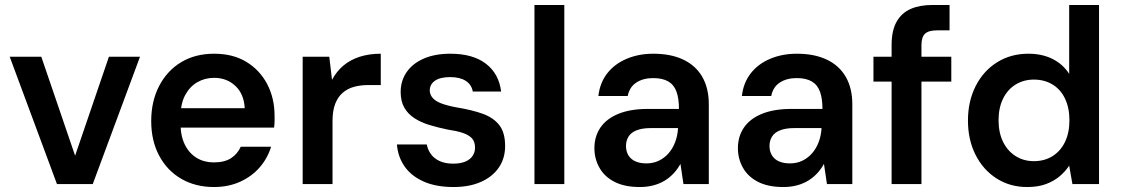

<svg xmlns="http://www.w3.org/2000/svg" viewBox="-20 -740 4507 772"><path d="M209 0 19 -512H146L282 -114L418 -512H543L353 0Z M840 12Q766 12 709 -21Q652 -54 620 -114Q588 -174 588 -253Q588 -333 620 -394.5Q652 -456 708.5 -490Q765 -524 841 -524Q917 -524 971 -491Q1025 -458 1054.5 -401.5Q1084 -345 1084 -274Q1084 -264 1084 -252.5Q1084 -241 1082 -227H675V-305H964Q961 -362 926.5 -394.5Q892 -427 841 -427Q804 -427 773.5 -409.5Q743 -392 724.5 -357.5Q706 -323 706 -271V-242Q706 -193 723.5 -158Q741 -123 771 -105Q801 -87 839 -87Q883 -87 909 -104Q935 -121 948 -150H1070Q1056 -104 1024.5 -67.5Q993 -31 946 -9.5Q899 12 840 12Z M1197 0V-512H1304L1315 -419Q1333 -453 1361 -476.5Q1389 -500 1427 -512Q1465 -524 1511 -524V-398H1460Q1430 -398 1404 -391Q1378 -384 1358.5 -367.5Q1339 -351 1328 -323Q1317 -295 1317 -253V0Z M1804 12Q1733 12 1683.5 -10Q1634 -32 1607 -70.5Q1580 -109 1576 -159H1696Q1700 -138 1712.5 -120.5Q1725 -103 1747.5 -92.5Q1770 -82 1802 -82Q1832 -82 1851.5 -90.5Q1871 -99 1880.5 -113.5Q1890 -128 1890 -146Q1890 -171 1877 -184.5Q1864 -198 1839.5 -206Q1815 -214 1780 -219Q1741 -227 1706.5 -237.5Q1672 -248 1646 -265Q1620 -282 1605.5 -307.5Q1591 -333 1591 -370Q1591 -415 1615 -450Q1639 -485 1684 -504.5Q1729 -524 1791 -524Q1881 -524 1933.5 -484Q1986 -444 1995 -372H1881Q1876 -400 1852.5 -415Q1829 -430 1790 -430Q1750 -430 1729 -415.5Q1708 -401 1708 -376Q1708 -360 1719.5 -346.5Q1731 -333 1755 -324Q1779 -315 1817 -308Q1878 -298 1921 -282.5Q1964 -267 1987.5 -237Q2011 -207 2011 -153Q2011 -103 1985.5 -66Q1960 -29 1913.5 -8.5Q1867 12 1804 12Z M2129 0V-720H2249V0Z M2553 12Q2491 12 2450.5 -9Q2410 -30 2390 -66Q2370 -102 2370 -144Q2370 -192 2394.5 -227.5Q2419 -263 2467 -282.5Q2515 -302 2584 -302H2710Q2710 -344 2700 -371.5Q2690 -399 2667 -412.5Q2644 -426 2606 -426Q2566 -426 2538.5 -408Q2511 -390 2504 -354H2386Q2392 -407 2421.5 -445Q2451 -483 2499.5 -503.5Q2548 -524 2607 -524Q2678 -524 2728 -500Q2778 -476 2804 -430.5Q2830 -385 2830 -321V0H2728L2716 -81Q2705 -61 2689.5 -44Q2674 -27 2654 -14.5Q2634 -2 2608.5 5Q2583 12 2553 12ZM2579 -83Q2607 -83 2629.5 -94Q2652 -105 2668.5 -124Q2685 -143 2694.5 -168Q2704 -193 2706 -221V-225H2597Q2562 -225 2539.5 -216Q2517 -207 2507 -190.5Q2497 -174 2497 -153Q2497 -131 2507 -115Q2517 -99 2535.5 -91Q2554 -83 2579 -83Z M3130 12Q3068 12 3027.5 -9Q2987 -30 2967 -66Q2947 -102 2947 -144Q2947 -192 2971.5 -227.5Q2996 -263 3044 -282.5Q3092 -302 3161 -302H3287Q3287 -344 3277 -371.5Q3267 -399 3244 -412.5Q3221 -426 3183 -426Q3143 -426 3115.5 -408Q3088 -390 3081 -354H2963Q2969 -407 2998.5 -445Q3028 -483 3076.5 -503.5Q3125 -524 3184 -524Q3255 -524 3305 -500Q3355 -476 3381 -430.5Q3407 -385 3407 -321V0H3305L3293 -81Q3282 -61 3266.5 -44Q3251 -27 3231 -14.5Q3211 -2 3185.5 5Q3160 12 3130 12ZM3156 -83Q3184 -83 3206.5 -94Q3229 -105 3245.5 -124Q3262 -143 3271.5 -168Q3281 -193 3283 -221V-225H3174Q3139 -225 3116.5 -216Q3094 -207 3084 -190.5Q3074 -174 3074 -153Q3074 -131 3084 -115Q3094 -99 3112.5 -91Q3131 -83 3156 -83Z M3565 0V-559Q3565 -617 3585 -652.5Q3605 -688 3641.5 -704Q3678 -720 3729 -720H3798V-618H3748Q3714 -618 3699.5 -604.5Q3685 -591 3685 -558V0ZM3492 -412V-512H3805V-412Z M4110 12Q4041 12 3987 -22.5Q3933 -57 3902.5 -117.5Q3872 -178 3872 -255Q3872 -333 3903 -394Q3934 -455 3989 -489.5Q4044 -524 4115 -524Q4170 -524 4212 -503Q4254 -482 4279 -443V-720H4399V0H4292L4279 -74Q4264 -51 4241 -31.5Q4218 -12 4186 0Q4154 12 4110 12ZM4137 -92Q4180 -92 4212.5 -112.5Q4245 -133 4262.5 -170Q4280 -207 4280 -256Q4280 -306 4262.5 -343Q4245 -380 4212.5 -400Q4180 -420 4137 -420Q4096 -420 4063.5 -400Q4031 -380 4013 -343Q3995 -306 3995 -257Q3995 -207 4013 -170Q4031 -133 4063.5 -112.5Q4096 -92 4137 -92Z"/></svg>

Font: DM Sans 12pt SemiBold
Style: Regular
Weight: 600
Version: Version 4.004;gftools[0.9.30]